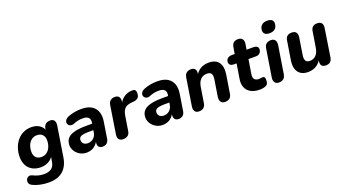

<svg xmlns="http://www.w3.org/2000/svg" viewBox="-63 -1415 4133 2289"><g transform="rotate(-20 2004.0 -270.5)"><path d="M260 191Q202 191 147.5 179Q93 167 53 146Q32 135 24.5 118Q17 101 19.5 84Q22 67 33.5 53.5Q45 40 62.5 36.5Q80 33 102 44Q132 59 167 68.5Q202 78 238 78Q295 78 330.5 54Q366 30 375 -25L389 -108L397 -107Q374 -60 329 -36Q284 -12 230 -12Q171 -12 126.5 -36Q82 -60 57.5 -105.5Q33 -151 33 -214Q33 -272 51 -324.5Q69 -377 101.5 -416.5Q134 -456 180.5 -478.5Q227 -501 283 -501Q340 -501 382 -475.5Q424 -450 441 -401L428 -364L437 -426Q443 -464 465 -481.5Q487 -499 523 -499Q558 -499 573.5 -476Q589 -453 582 -411L522 -33Q506 74 440.5 132.5Q375 191 260 191ZM280 -125Q321 -125 350 -148Q379 -171 394 -208.5Q409 -246 409 -290Q409 -335 384 -361.5Q359 -388 313 -388Q273 -388 244 -365.5Q215 -343 200 -305.5Q185 -268 185 -223Q185 -178 209.5 -151.5Q234 -125 280 -125Z M804 11Q758 11 720.5 -10.5Q683 -32 660.5 -67Q638 -102 638 -143Q638 -195 667 -228Q696 -261 757 -276.5Q818 -292 913 -292H992L980 -214H916Q867 -214 838 -208.5Q809 -203 796 -189.5Q783 -176 783 -153Q783 -123 803.5 -106.5Q824 -90 855 -90Q884 -90 906.5 -102Q929 -114 944.5 -136Q960 -158 964 -188L983 -305Q990 -346 968.5 -368Q947 -390 896 -390Q865 -390 835.5 -384Q806 -378 774 -364Q751 -356 734 -361Q717 -366 706.5 -379Q696 -392 696.5 -409.5Q697 -427 709 -443Q721 -459 748 -470Q791 -487 834 -494Q877 -501 917 -501Q1001 -501 1049 -470Q1097 -439 1114 -386.5Q1131 -334 1120 -269L1088 -66Q1083 -29 1062 -10Q1041 9 1007 9Q974 9 958 -12Q942 -33 949 -74L957 -127L962 -100Q947 -62 922.5 -37Q898 -12 868 -0.5Q838 11 804 11Z M1267 9Q1230 9 1213.5 -13.5Q1197 -36 1204 -76L1259 -427Q1265 -463 1286.5 -481Q1308 -499 1343 -499Q1379 -499 1395 -477.5Q1411 -456 1405 -415L1397 -371H1388Q1407 -430 1452.5 -464Q1498 -498 1558 -501Q1588 -502 1600 -490.5Q1612 -479 1612 -452Q1612 -412 1593.5 -393Q1575 -374 1537 -370L1504 -367Q1445 -361 1419 -331.5Q1393 -302 1384 -246L1355 -64Q1350 -27 1327.5 -9Q1305 9 1267 9Z M1768 11Q1722 11 1684.5 -10.5Q1647 -32 1624.5 -67Q1602 -102 1602 -143Q1602 -195 1631 -228Q1660 -261 1721 -276.5Q1782 -292 1877 -292H1956L1944 -214H1880Q1831 -214 1802 -208.5Q1773 -203 1760 -189.5Q1747 -176 1747 -153Q1747 -123 1767.5 -106.5Q1788 -90 1819 -90Q1848 -90 1870.5 -102Q1893 -114 1908.5 -136Q1924 -158 1928 -188L1947 -305Q1954 -346 1932.5 -368Q1911 -390 1860 -390Q1829 -390 1799.5 -384Q1770 -378 1738 -364Q1715 -356 1698 -361Q1681 -366 1670.5 -379Q1660 -392 1660.5 -409.5Q1661 -427 1673 -443Q1685 -459 1712 -470Q1755 -487 1798 -494Q1841 -501 1881 -501Q1965 -501 2013 -470Q2061 -439 2078 -386.5Q2095 -334 2084 -269L2052 -66Q2047 -29 2026 -10Q2005 9 1971 9Q1938 9 1922 -12Q1906 -33 1913 -74L1921 -127L1926 -100Q1911 -62 1886.5 -37Q1862 -12 1832 -0.5Q1802 11 1768 11Z M2230 7Q2195 7 2178.5 -16.5Q2162 -40 2169 -81L2223 -424Q2229 -462 2251 -480.5Q2273 -499 2309 -499Q2343 -499 2359.5 -478.5Q2376 -458 2369 -418L2361 -365L2359 -398Q2384 -448 2429 -474.5Q2474 -501 2535 -501Q2589 -501 2626 -479Q2663 -457 2678.5 -411Q2694 -365 2683 -292L2647 -68Q2642 -30 2620 -11.5Q2598 7 2560 7Q2525 7 2508.5 -16.5Q2492 -40 2498 -81L2531 -289Q2539 -337 2524.5 -360.5Q2510 -384 2470 -384Q2419 -384 2388 -351.5Q2357 -319 2348 -262L2317 -68Q2306 7 2230 7Z M3001 11Q2930 11 2885.5 -15Q2841 -41 2823 -86.5Q2805 -132 2815 -191L2845 -378H2811Q2783 -378 2767 -390.5Q2751 -403 2751 -426Q2751 -457 2771.5 -474Q2792 -491 2826 -491H2862L2876 -574Q2882 -609 2902 -626.5Q2922 -644 2957 -644Q2996 -644 3013 -622Q3030 -600 3024 -561L3013 -491H3099Q3128 -491 3144 -479Q3160 -467 3160 -444Q3160 -416 3141.5 -397Q3123 -378 3091 -378H2996L2967 -199Q2959 -152 2978 -132Q2997 -112 3031 -112Q3048 -112 3058 -114.5Q3068 -117 3079 -117Q3095 -117 3102.5 -108.5Q3110 -100 3110 -76Q3110 -34 3096.5 -18Q3083 -2 3060 3Q3047 7 3031 9Q3015 11 3001 11Z M3243 9Q3208 9 3191.5 -14.5Q3175 -38 3182 -79L3237 -424Q3242 -462 3264 -480.5Q3286 -499 3324 -499Q3359 -499 3375 -476Q3391 -453 3385 -411L3330 -66Q3324 -29 3303 -10Q3282 9 3243 9ZM3338 -581Q3298 -581 3278.5 -600Q3259 -619 3263 -654Q3269 -693 3294 -712.5Q3319 -732 3362 -732Q3402 -732 3422 -713Q3442 -694 3436 -658Q3431 -620 3406 -600.5Q3381 -581 3338 -581Z M3613 11Q3561 11 3524 -11.5Q3487 -34 3471 -80.5Q3455 -127 3467 -199L3504 -429Q3509 -465 3530 -482Q3551 -499 3586 -499Q3624 -499 3641 -478Q3658 -457 3653 -416L3619 -201Q3612 -154 3626 -130.5Q3640 -107 3678 -107Q3726 -107 3756.5 -139.5Q3787 -172 3796 -229L3828 -429Q3834 -465 3854 -482Q3874 -499 3909 -499Q3948 -499 3965 -477.5Q3982 -456 3976 -416L3921 -62Q3910 9 3839 9Q3804 9 3787.5 -10Q3771 -29 3776 -69L3785 -132L3788 -96Q3762 -43 3716.5 -16Q3671 11 3613 11Z"/></g></svg>

Font: Nunito ExtraLight ExtraBold
Style: Italic
Weight: 800
Italic angle: -9°
Version: Version 3.602